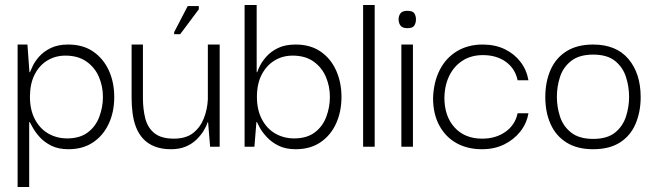

<svg xmlns="http://www.w3.org/2000/svg" viewBox="-20 -583 2609 763"><path d="M252 10Q212 10 184 -4Q156 -18 138 -38Q120 -58 110.5 -75.5Q101 -93 98 -98H96V160H50V-406H89L97 -296H99Q102 -303 110 -320.5Q118 -338 135.5 -358Q153 -378 181.5 -392Q210 -406 251 -406Q310 -406 350.5 -378Q391 -350 412.5 -303Q434 -256 434 -197Q434 -138 412 -91Q390 -44 349.5 -17Q309 10 252 10ZM247 -33Q297 -33 328.5 -56.5Q360 -80 374.5 -118.5Q389 -157 389 -198Q389 -240 373 -277.5Q357 -315 323.5 -338.5Q290 -362 240 -362Q200 -362 168 -342.5Q136 -323 117.5 -286.5Q99 -250 99 -198Q99 -146 119 -108.5Q139 -71 172.5 -52Q206 -33 247 -33Z M660 10Q622 10 594.5 -1Q567 -12 549 -31.5Q531 -51 521 -76.5Q511 -102 507 -132Q503 -162 503 -194V-406H548V-194Q548 -149 557.5 -112Q567 -75 594 -53.5Q621 -32 671 -32Q719 -32 747.5 -54.5Q776 -77 790 -112.5Q804 -148 806 -188V-406H853V0H815L807 -97H805Q800 -81 789 -63Q778 -45 760.5 -28Q743 -11 718 -0.5Q693 10 660 10ZM696 -447H672V-455L726 -559H770V-546Z M1155 10Q1115 10 1087 -4Q1059 -18 1040.5 -38Q1022 -58 1012.5 -75.5Q1003 -93 1001 -98H999L991 0H952V-563H1000V-296H1002Q1004 -303 1012.5 -320.5Q1021 -338 1038.5 -358Q1056 -378 1084.5 -392Q1113 -406 1155 -406Q1213 -406 1253.5 -378.5Q1294 -351 1315.5 -303.5Q1337 -256 1337 -198Q1337 -139 1315.5 -92Q1294 -45 1253.5 -17.5Q1213 10 1155 10ZM1149 -33Q1199 -33 1230.5 -56.5Q1262 -80 1276.5 -118.5Q1291 -157 1291 -198Q1291 -240 1275 -277.5Q1259 -315 1226 -338.5Q1193 -362 1143 -362Q1103 -362 1071 -342.5Q1039 -323 1020 -286.5Q1001 -250 1001 -198Q1001 -146 1021 -108.5Q1041 -71 1074.5 -52Q1108 -33 1149 -33Z M1423 0V-563H1469V0Z M1575 0V-406H1621V0ZM1599 -471Q1579 -471 1571.5 -481.5Q1564 -492 1564 -506Q1564 -520 1571.5 -530Q1579 -540 1599 -540Q1620 -540 1626.5 -530Q1633 -520 1633 -506Q1633 -492 1626.5 -481.5Q1620 -471 1599 -471Z M1895 10Q1838 10 1794.5 -14Q1751 -38 1726 -84Q1701 -130 1701 -193Q1703 -257 1727.5 -305Q1752 -353 1796 -379.5Q1840 -406 1898 -406Q1948 -406 1986 -387.5Q2024 -369 2048.5 -337Q2073 -305 2080 -264H2037Q2027 -311 1990 -337.5Q1953 -364 1899 -364Q1853 -364 1819 -342.5Q1785 -321 1766 -283Q1747 -245 1746 -195Q1746 -121 1786.5 -76.5Q1827 -32 1896 -32Q1950 -32 1988.5 -59Q2027 -86 2037 -133H2080Q2073 -92 2047.5 -60Q2022 -28 1983.5 -9Q1945 10 1895 10Z M2337 10Q2274 10 2231.5 -16.5Q2189 -43 2168 -90Q2147 -137 2147 -197Q2147 -258 2168 -305.5Q2189 -353 2231.5 -379.5Q2274 -406 2337 -406Q2429 -406 2477.5 -348.5Q2526 -291 2526 -197Q2526 -139 2506 -91.5Q2486 -44 2444 -17Q2402 10 2337 10ZM2337 -31Q2393 -31 2424 -56Q2455 -81 2467.5 -119.5Q2480 -158 2480 -198Q2480 -239 2467.5 -277.5Q2455 -316 2424 -341Q2393 -366 2337 -366Q2282 -366 2250 -341Q2218 -316 2205.5 -277.5Q2193 -239 2193 -198Q2193 -158 2205.5 -119.5Q2218 -81 2250 -56Q2282 -31 2337 -31Z"/></svg>

Font: Darker Grotesque
Style: Regular
Weight: 400
Designer: Gabriel Lam
Foundry: TypeRant
Version: Version 1.000;gftools[0.9.28]